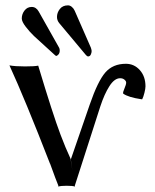

<svg xmlns="http://www.w3.org/2000/svg" viewBox="-20 -684 577 714"><path d="M98.1 -658.2Q114.3 -658.2 124 -641.1L200.2 -505.9Q202.1 -502 202.1 -496.1Q202.1 -486.8 197.3 -481.4Q192.4 -476.1 189 -476.1Q187 -476.1 182.1 -481Q173.8 -489.3 148.4 -511.7Q123 -534.2 106.7 -549.8Q90.3 -565.4 75.7 -584.5Q61 -603.5 61 -615.2Q61 -631.8 71.3 -645Q81.5 -658.2 98.1 -658.2ZM232.9 -664.1Q240.2 -664.1 247.1 -658.4Q253.9 -652.8 257.8 -644L317.9 -506.8Q320.8 -498 320.8 -494.1Q320.8 -487.8 317.6 -481Q314.5 -474.1 307.1 -474.1Q304.7 -474.1 299.8 -479L200.2 -598.1Q191.9 -608.4 191.9 -621.1Q191.9 -636.7 202.4 -650.4Q212.9 -664.1 232.9 -664.1ZM196.8 9.8V5.9Q189.5 -11.2 166 -76.2V-75.2Q72.3 -316.4 15.1 -440.9Q36.1 -437 73.2 -437Q108.9 -437 122.1 -439.9Q176.3 -259.3 205.1 -183.1Q223.1 -135.3 242.2 -94.2L258.8 9.8Q250 6.8 228 6.8Q206.5 6.8 196.8 9.8ZM505.9 -314.9Q456.5 -322.3 438 -335.9Q436.5 -340.8 442.9 -355.2Q449.2 -369.6 449.2 -377Q449.2 -382.3 442.9 -387.7Q436.5 -393.1 426.8 -393.1Q405.8 -393.1 387 -363.8Q368.2 -334.5 353 -288.1Q340.3 -249.5 257.8 7.8L243.2 -90.8L314 -295.9Q343.8 -382.3 371.8 -414.6Q399.9 -446.8 448.2 -446.8Q479 -446.8 500 -423.3Q521 -399.9 521 -362.8Q521 -354.5 517.1 -338.9Q513.2 -323.2 508.8 -314.9Z"/></svg>

Font: Linear Smooth Low Contrast
Style: Regular
Weight: 500
Designer: Philipp H. Poll, Flanker
Foundry: Philipp H. Poll, reworked by Flanker
Version: Version 1.010 | FøM Fix